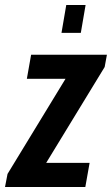

<svg xmlns="http://www.w3.org/2000/svg" viewBox="-46 -745 446 765"><path d="M-26 0 -16 -52 215 -431H61L78 -527H380L371 -478L138 -96H311L294 0ZM199 -614 218 -725H295L276 -614Z"/></svg>

Font: Archivo ExtraCondensed
Style: Bold Italic
Weight: 700
Width: 2
Italic angle: -10°
Designer: Hector Gatti
Foundry: Omnibus-Type
Version: Version 2.001